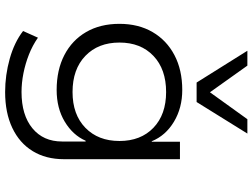

<svg xmlns="http://www.w3.org/2000/svg" viewBox="-138 -659 985 749"><g transform="rotate(90 354.5 -284.5)"><path d="M339 188Q273 188 209 170Q145 152 101 118L127 60Q157 81 192.5 95Q228 109 265.5 116.5Q303 124 339 124Q429 124 480.5 81.5Q532 39 532 -34V-126H529Q507 -76 454.5 -44.5Q402 -13 331 -13Q253 -13 195 -43Q137 -73 105 -128Q73 -183 73 -258Q73 -332 105 -387Q137 -442 195 -472.5Q253 -503 331 -503Q401 -503 455 -470.5Q509 -438 531 -384H533V-494H601V-41Q601 29 569.5 80.5Q538 132 479 160Q420 188 339 188ZM339 -75Q427 -75 478.5 -125Q530 -175 530 -258Q530 -341 478.5 -390.5Q427 -440 339 -440Q250 -440 198 -390.5Q146 -341 146 -258Q146 -175 198 -125Q250 -75 339 -75ZM302 -559 178 -757H236L340 -611L445 -757H501L378 -559Z"/></g></svg>

Font: Nunito Sans 7pt SemiExpanded Light
Style: Regular
Weight: 300
Width: 6
Designer: Vernon Adams
Foundry: Vernon Adams
Version: Version 3.101;gftools[0.9.27]